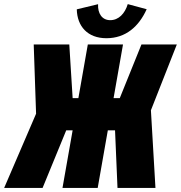

<svg xmlns="http://www.w3.org/2000/svg" viewBox="-82 -931 895 951"><path d="M-61.5 0H128.9L246.1 -285.6H277.8L227.5 0H401.9L452.1 -285.6H487.8L500 0H688L665.5 -384.8L793.9 -710.9H618.7L511.2 -444.8H480.5L527.3 -710.9H353L306.2 -444.8H277.8L261.2 -710.9H85L96.7 -367.7ZM445.3 -741.7C540.5 -741.7 605.5 -799.3 644.5 -885.3L550.8 -910.6C536.6 -863.3 505.4 -831.1 463.9 -831.1C423.3 -831.1 401.4 -864.7 403.8 -910.2L298.3 -884.8C300.3 -800.8 351.6 -741.7 445.3 -741.7Z"/></svg>

Font: Roboto Flex Super Cond Black
Style: Italic
Weight: 900
Width: 3
Italic angle: -10°
Designer: Berlow after Robertson
Foundry: Google
Version: Version 3.200;Glyphs 3.3 (3311)